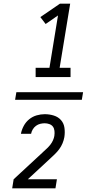

<svg xmlns="http://www.w3.org/2000/svg" viewBox="-20 -868 540 1056"><path d="M176 -444V-495H252L299 -783L231 -736L202 -774L310 -848H366L308 -495H368V-444ZM63 -319 70 -361H437L430 -319ZM47 168 55 118 216 -31Q217 -32 217 -32Q217 -32 218 -33L219 -34Q229 -43 239 -52.5Q249 -62 257.5 -73Q266 -84 271.5 -96.5Q277 -109 279 -121Q279 -122 279 -122Q279 -122 279 -122Q281 -135 279.5 -148.5Q278 -162 271 -171.5Q264 -181 251.5 -185.5Q239 -190 226 -190Q214 -190 201.5 -187Q189 -184 178 -176Q167 -168 160 -156Q153 -144 151 -132H95Q99 -154 110.5 -175.5Q122 -197 140.5 -212Q159 -227 181.5 -233.5Q204 -240 226 -240Q252 -240 276 -232.5Q300 -225 315.5 -207.5Q331 -190 334.5 -165Q338 -140 334 -114Q331 -97 324 -80Q317 -63 306 -48Q295 -33 281.5 -20Q268 -7 254 6L133 118H293L285 168Z"/></svg>

Font: Iosevka SS04 Light
Style: Italic
Weight: 300
Italic angle: -9°
Monospace: yes
Designer: Belleve Invis
Foundry: Belleve Invis
Version: Version 19.0.0; ttfautohint (v1.8.4)